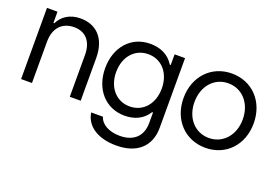

<svg xmlns="http://www.w3.org/2000/svg" viewBox="-104 -864 1982 1384"><g transform="rotate(20 886.5 -171.5)"><path d="M56.6 0H140.1V-316.4C140.1 -421.9 197.3 -482.4 290.5 -482.4C376.5 -482.4 430.2 -423.8 430.2 -321.3V0H513.7V-327.1C513.7 -485.8 425.3 -557.6 312 -557.6C226.1 -557.6 170.9 -515.1 144 -460H137.2V-545.9H56.6Z M864.3 215.8C1022 215.8 1115.7 131.8 1115.7 -11.7V-545.9H1035.6V-463.9H1028.8C987.8 -529.8 923.8 -557.6 845.7 -557.6C700.7 -557.6 599.1 -444.3 599.1 -282.2C599.1 -120.1 700.7 -6.8 845.7 -6.8C923.3 -6.8 985.8 -35.2 1025.9 -98.6H1032.7V-17.6C1032.7 83 969.7 141.6 864.3 141.6C780.3 141.6 718.8 106 704.1 53.2H613.8C628.4 153.3 721.7 215.8 864.3 215.8ZM683.1 -282.2C683.1 -399.9 755.4 -482.4 858.4 -482.4C961.4 -482.4 1033.2 -399.9 1033.2 -282.2C1033.2 -164.6 961.4 -82 858.4 -82C755.4 -82 683.1 -164.6 683.1 -282.2Z M1473.1 11.7C1629.9 11.7 1741.7 -106.9 1741.7 -272.5C1741.7 -438.5 1629.9 -557.6 1473.1 -557.6C1315.9 -557.6 1203.6 -438.5 1203.6 -272.5C1203.6 -106.9 1315.9 11.7 1473.1 11.7ZM1287.6 -272.5C1287.6 -395 1364.7 -482.4 1472.2 -482.4C1580.1 -482.4 1657.7 -395 1657.7 -272.5C1657.7 -150.9 1580.1 -63.5 1472.2 -63.5C1364.7 -63.5 1287.6 -150.9 1287.6 -272.5Z"/></g></svg>

Font: Guggenheim Sans Display
Style: Regular
Weight: 400
Designer: Modified by Tom Baber under direction of Pentagram Design 2023
Foundry: rsms
Version: Version 1.001;Glyphs 3.1.2 (3151)